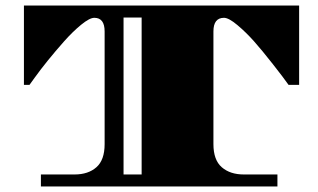

<svg xmlns="http://www.w3.org/2000/svg" viewBox="-20 -670 1144 690"><path d="M785 -606Q747 -606 747 -557V-152Q747 -95 777 -69Q807 -43 856 -43H977V0H127V-43H248Q297 -43 326.5 -69Q356 -95 356 -152V-557Q356 -606 319 -606Q302 -606 271.5 -581Q241 -556 210 -521Q148 -451 104 -390L86 -365H66V-650H1055V-365H1017Q1001 -388 961 -439Q921 -490 892.5 -522Q864 -554 833 -580Q802 -606 785 -606ZM489 -43V-607H424V-43Z"/></svg>

Font: Diplomata SC
Style: Regular
Weight: 400
Width: 7
Designer: Eduardo Rodriguez Tunni
Foundry: Eduardo Rodriguez Tunni
Version: Version 1.001